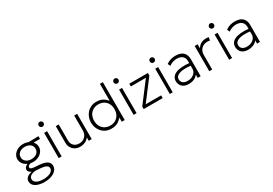

<svg xmlns="http://www.w3.org/2000/svg" viewBox="43 -1827 4487 3160"><g transform="rotate(-30 2286.5 -247.5)"><path d="M276 225Q222 225 179.2 215Q136.5 205 106.5 186.5Q76.5 168 60.8 142Q45 116 45 84Q45 57 59 34.5Q73 12 101.2 -4.2Q129.5 -20.5 172 -29Q142 -42.5 127 -59.8Q112 -77 112 -100Q112 -119 122.8 -135Q133.5 -151 153.8 -164Q174 -177 202.5 -186Q231 -195 266 -199L285 -165Q251.5 -165 225.5 -158.5Q199.5 -152 184.8 -140.2Q170 -128.5 170 -112Q170 -89.5 194.8 -81.2Q219.5 -73 256 -70L338 -64Q400 -59.5 442.2 -44.2Q484.5 -29 506.2 -2Q528 25 528 65Q528 98.5 509.8 127.8Q491.5 157 458 178.8Q424.5 200.5 378.2 212.8Q332 225 276 225ZM275 176Q364.5 176 415.2 147Q466 118 466 73Q466 38.5 429.5 18.8Q393 -1 321 -6L236 -12Q195.5 -9.5 166.5 2.2Q137.5 14 122.2 33.5Q107 53 107 78Q107 107 127.2 129Q147.5 151 185 163.5Q222.5 176 275 176ZM275 -155Q218.5 -155 172 -177.8Q125.5 -200.5 97.8 -239Q70 -277.5 70 -325Q70 -372.5 97.8 -411Q125.5 -449.5 172 -472.2Q218.5 -495 275 -495Q331.5 -495 378 -472.2Q424.5 -449.5 452.2 -411Q480 -372.5 480 -325Q480 -277.5 452.2 -239Q424.5 -200.5 378 -177.8Q331.5 -155 275 -155ZM275 -209Q317.5 -209 349.5 -223.5Q381.5 -238 399.2 -264.2Q417 -290.5 417 -325Q417 -377 378 -409Q339 -441 275 -441Q232.5 -441 200.5 -426.2Q168.5 -411.5 150.8 -385.5Q133 -359.5 133 -325Q133 -273.5 172.2 -241.2Q211.5 -209 275 -209ZM353 -428 333 -475 561 -480 560 -428Z M669 0V-480H725V0ZM697 -581Q677.5 -581 663.8 -594.8Q650 -608.5 650 -628Q650 -647.5 663.8 -661.2Q677.5 -675 697 -675Q716.5 -675 730.2 -661.2Q744 -647.5 744 -628Q744 -608.5 730.2 -594.8Q716.5 -581 697 -581Z M1077 15Q1014 15 972.5 -11.2Q931 -37.5 910.5 -77Q890 -116.5 890 -157V-480H946V-174Q946 -114 984 -76.5Q1022 -39 1087 -39Q1129 -39 1163.8 -58.5Q1198.5 -78 1219.2 -113.2Q1240 -148.5 1240 -195V-480H1296V0H1240V-63Q1206.5 -21 1164.2 -3Q1122 15 1077 15Z M1664 15Q1591.5 15 1536.8 -19.8Q1482 -54.5 1451.5 -112.5Q1421 -170.5 1421 -240Q1421 -292 1438.5 -338.2Q1456 -384.5 1488.2 -419.8Q1520.5 -455 1565 -475Q1609.5 -495 1664 -495Q1740.5 -495 1792.5 -463.8Q1844.5 -432.5 1876 -383L1867 -371V-720H1923V0H1867V-106L1876 -93Q1844 -47.5 1795 -16.2Q1746 15 1664 15ZM1674 -39Q1730.5 -39 1774 -63.8Q1817.5 -88.5 1842.2 -133.5Q1867 -178.5 1867 -240Q1867 -301.5 1842.2 -346.8Q1817.5 -392 1774 -416.5Q1730.5 -441 1674 -441Q1617.5 -441 1574 -416.5Q1530.5 -392 1505.8 -346.8Q1481 -301.5 1481 -240Q1481 -178.5 1505.8 -133.5Q1530.5 -88.5 1574 -63.8Q1617.5 -39 1674 -39Z M2093 0V-480H2149V0ZM2121 -581Q2101.5 -581 2087.8 -594.8Q2074 -608.5 2074 -628Q2074 -647.5 2087.8 -661.2Q2101.5 -675 2121 -675Q2140.5 -675 2154.2 -661.2Q2168 -647.5 2168 -628Q2168 -608.5 2154.2 -594.8Q2140.5 -581 2121 -581Z M2284 0V-48L2573 -428H2287V-480H2641V-432L2352 -52H2645V0Z M2780 0V-480H2836V0ZM2808 -581Q2788.5 -581 2774.8 -594.8Q2761 -608.5 2761 -628Q2761 -647.5 2774.8 -661.2Q2788.5 -675 2808 -675Q2827.5 -675 2841.2 -661.2Q2855 -647.5 2855 -628Q2855 -608.5 2841.2 -594.8Q2827.5 -581 2808 -581Z M3137.5 15Q3085 15 3047.5 -3.8Q3010 -22.5 2990.2 -56.2Q2970.5 -90 2970.5 -135Q2970.5 -172 2989.8 -203.2Q3009 -234.5 3051.5 -255.5Q3094 -276.5 3163.5 -283.5Q3233 -290.5 3333.5 -279L3336.5 -229Q3248 -240 3188.2 -236.2Q3128.5 -232.5 3093 -218.2Q3057.5 -204 3042 -182.2Q3026.5 -160.5 3026.5 -135Q3026.5 -90 3058 -64.5Q3089.5 -39 3145.5 -39Q3192.5 -39 3229.8 -56.8Q3267 -74.5 3288.8 -105.2Q3310.5 -136 3310.5 -175V-322Q3310.5 -360.5 3293.5 -388.2Q3276.5 -416 3244.8 -431Q3213 -446 3168.5 -446Q3130.5 -446 3093 -434.5Q3055.5 -423 3018.5 -396L2998 -446Q3041 -477 3085.5 -488.5Q3130 -500 3169.5 -500Q3235 -500 3278.8 -479.5Q3322.5 -459 3344.5 -419.2Q3366.5 -379.5 3366.5 -322V0H3310.5V-63Q3284.5 -25 3238.5 -5Q3192.5 15 3137.5 15Z M3530 0V-480H3586V-403Q3619 -455.5 3661 -475.2Q3703 -495 3750 -495Q3763 -495 3776.8 -494Q3790.5 -493 3803 -490L3793 -431Q3780.5 -434 3768.2 -435.5Q3756 -437 3744 -437Q3675 -437 3630.5 -393.2Q3586 -349.5 3586 -279V0Z M3908 0V-480H3964V0ZM3936 -581Q3916.5 -581 3902.8 -594.8Q3889 -608.5 3889 -628Q3889 -647.5 3902.8 -661.2Q3916.5 -675 3936 -675Q3955.5 -675 3969.2 -661.2Q3983 -647.5 3983 -628Q3983 -608.5 3969.2 -594.8Q3955.5 -581 3936 -581Z M4265.5 15Q4213 15 4175.5 -3.8Q4138 -22.5 4118.2 -56.2Q4098.5 -90 4098.5 -135Q4098.5 -172 4117.8 -203.2Q4137 -234.5 4179.5 -255.5Q4222 -276.5 4291.5 -283.5Q4361 -290.5 4461.5 -279L4464.5 -229Q4376 -240 4316.2 -236.2Q4256.5 -232.5 4221 -218.2Q4185.5 -204 4170 -182.2Q4154.5 -160.5 4154.5 -135Q4154.5 -90 4186 -64.5Q4217.5 -39 4273.5 -39Q4320.5 -39 4357.8 -56.8Q4395 -74.5 4416.8 -105.2Q4438.5 -136 4438.5 -175V-322Q4438.5 -360.5 4421.5 -388.2Q4404.5 -416 4372.8 -431Q4341 -446 4296.5 -446Q4258.5 -446 4221 -434.5Q4183.5 -423 4146.5 -396L4126 -446Q4169 -477 4213.5 -488.5Q4258 -500 4297.5 -500Q4363 -500 4406.8 -479.5Q4450.5 -459 4472.5 -419.2Q4494.5 -379.5 4494.5 -322V0H4438.5V-63Q4412.5 -25 4366.5 -5Q4320.5 15 4265.5 15Z"/></g></svg>

Font: Geologica Roman Thin
Style: Regular
Weight: 250
Designer: Sindre Bremnes, Frode Helland
Foundry: Monokrom Skriftforlag AS
Version: Version 1.010;gftools[0.9.28]